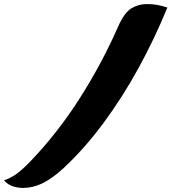

<svg xmlns="http://www.w3.org/2000/svg" viewBox="-112 -788 842 943"><path d="M710 -751Q648 -599 568.5 -454Q489 -309 396 -183.5Q303 -58 201 37Q143 90 96 112.5Q49 135 1 135Q-28 135 -53 125.5Q-78 116 -92 97Q-69 91 -39.5 72Q-10 53 33 9Q170 -133 279.5 -305Q389 -477 468 -657Q498 -725 532.5 -746.5Q567 -768 608 -768Q637 -768 659.5 -764Q682 -760 710 -751Z"/></svg>

Font: Recursive Mn Csl St XBd
Style: Italic
Weight: 800
Italic angle: -15°
Monospace: yes
Version: Version 1.079;hotconv 1.0.112;makeotfexe 2.5.65598; ttfautoh